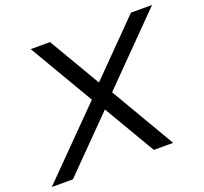

<svg xmlns="http://www.w3.org/2000/svg" viewBox="-178 -839 1041 980"><g transform="rotate(-20 342.5 -349.0)"><path d="M287.6 -349.1 82.5 -698.2H187.5L351.6 -418.9L627 -698.2H741.7L397.5 -349.1L602.1 0H497.1L333 -279.3L57.6 0H-57.1Z"/></g></svg>

Font: Sansation
Style: Italic
Weight: 400
Designer: Bernd Montag
Version: Version 1.301